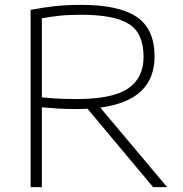

<svg xmlns="http://www.w3.org/2000/svg" viewBox="-20 -767 750 787"><path d="M105.5 0V-726.5Q148.5 -735 198 -741Q247.5 -747 313.5 -747Q467 -747 540.2 -697.8Q613.5 -648.5 613.5 -535.5Q613.5 -355.5 391 -326L665 0H607.5L338.5 -321.5Q316.5 -320 293 -320Q251.5 -320 219.8 -322Q188 -324 151.5 -327V0ZM294.5 -361Q441 -361 504.8 -404.2Q568.5 -447.5 568.5 -534Q568.5 -631 508.2 -668.8Q448 -706.5 313.5 -706.5Q260 -706.5 223.8 -702.5Q187.5 -698.5 151.5 -692V-368Q177.5 -365.5 198 -364Q218.5 -362.5 240.8 -361.8Q263 -361 294.5 -361Z"/></svg>

Font: Encode Sans Exp XLt
Style: Regular
Weight: 200
Width: 7
Designer: Multiple Designers
Foundry: Impallari Type
Version: Version 3.002; ttfautohint (v1.8.3) -l 8 -r 50 -G 200 -x 14 